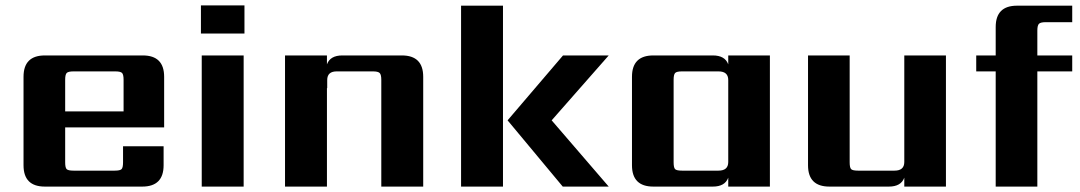

<svg xmlns="http://www.w3.org/2000/svg" viewBox="-20 -690 3993 710"><path d="M221 -278H437V-395Q437 -414 431.5 -420Q426 -426 406 -426H252Q232 -426 226.5 -420Q221 -414 221 -395ZM146 -485H508Q587 -485 587 -406V-219H221V-90Q221 -70 226.5 -64.5Q232 -59 252 -59H404Q424 -59 429.5 -64.5Q435 -70 435 -90V-149H585V-79Q585 0 506 0H146Q67 0 67 -79V-406Q67 -485 146 -485Z M881 0H726V-485H881ZM723 -566V-670H884V-566Z M1246 -485H1466Q1545 -485 1545 -406V0H1390V-395Q1390 -414 1384 -420Q1378 -426 1359 -426H1225Q1190 -426 1190 -394V-364H1189V0H1034V-485H1189V-452Q1201 -485 1246 -485Z M1685 0V-669H1840V0ZM2231 -485 2020 -245 2231 0H2061L1857 -245L2062 -485Z M2502 -59H2637Q2673 -59 2673 -91V-394Q2673 -426 2637 -426H2502Q2482 -426 2476.5 -420Q2471 -414 2471 -395V-90Q2471 -70 2476.5 -64.5Q2482 -59 2502 -59ZM2673 -485H2827V0H2673V-33Q2661 0 2616 0H2396Q2317 0 2317 -79V-406Q2317 -485 2396 -485H2616Q2661 -485 2673 -452Z M3324 -485H3478V0H3324V-33Q3312 0 3267 0H3047Q2968 0 2968 -79V-485H3122V-90Q3122 -70 3127.5 -64.5Q3133 -59 3153 -59H3288Q3324 -59 3324 -91Z M3945 -608H3847Q3828 -608 3822 -602Q3816 -596 3816 -577V-485H3945V-426H3816V0H3662V-426H3590V-485H3662V-590Q3662 -669 3741 -669H3945Z"/></svg>

Font: Sarpanch
Style: Bold
Weight: 700
Designer: Manushi Parikh (Devanagari and Latin), Jyotish Sonowal (Devanagari)
Foundry: Indian Type Foundry
Version: Version 2.004;PS 1.0;hotconv 1.0.78;makeotf.lib2.5.61930; tt